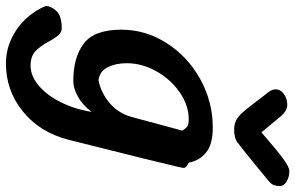

<svg xmlns="http://www.w3.org/2000/svg" viewBox="-259 -574 995 647"><g transform="rotate(90 238.5 -250.5)"><path d="M277 -591 226 -657Q216 -670 216 -682Q216 -698 231.5 -709.5Q247 -721 268 -721Q288 -721 306 -700L361 -634Q421 -686 449.5 -707Q478 -728 491 -728Q511 -728 526.5 -719Q542 -710 542 -695Q542 -684 538.5 -675Q535 -666 521 -655L499 -637Q424 -575 396 -554Q381 -542 351 -542Q331 -542 315.5 -551.5Q300 -561 277 -591ZM-65 92Q-64 74 -47.5 56.5Q-31 39 10 39Q23 39 32.5 49Q42 59 54 81Q70 111 87.5 127.5Q105 144 136 144Q171 144 203.5 116.5Q236 89 259.5 42Q283 -5 292 -62Q270 -32 241.5 -16Q213 0 188 0Q108 0 61.5 -35.5Q15 -71 15 -162Q15 -244 60.5 -315Q106 -386 182 -428Q258 -470 345 -470Q402 -470 429.5 -447Q457 -424 463 -389Q480 -381 481 -373Q481 -370 477 -352Q458 -270 397 -28L386 16Q361 113 290.5 170Q220 227 129 227Q83 227 42.5 207Q2 187 -25.5 155.5Q-53 124 -65 92ZM317 -389Q270 -389 226 -358.5Q182 -328 155 -279.5Q128 -231 128 -180Q128 -143 141.5 -116Q155 -89 185 -85Q225 -92 260.5 -121Q296 -150 309 -196L355 -367Q347 -381 339.5 -385Q332 -389 317 -389Z"/></g></svg>

Font: Sriracha
Style: Regular
Weight: 400
Designer: Suppakit Chalermlarp
Version: Version 1.002g